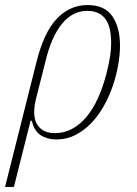

<svg xmlns="http://www.w3.org/2000/svg" viewBox="-63 -540 542 760"><path d="M81 -293Q110 -411 161.5 -465.5Q213 -520 284 -520Q351 -520 381.5 -476Q412 -432 412 -359Q412 -325 405 -284Q398 -243 384 -201.5Q370 -160 348.5 -121.5Q327 -83 299 -53.5Q271 -24 236 -6Q201 12 159 12Q124 12 98 -5Q72 -22 63 -62H58L-8 200H-43ZM154 -13Q191 -13 222.5 -30Q254 -47 279.5 -77.5Q305 -108 324.5 -151Q344 -194 358 -247Q369 -291 373 -318Q377 -345 377 -369Q377 -397 372.5 -420.5Q368 -444 357 -461Q346 -478 327.5 -487.5Q309 -497 282 -497Q224 -497 182 -445.5Q140 -394 117 -297L80 -151Q63 -82 84 -47.5Q105 -13 154 -13Z"/></svg>

Font: IBM Plex Serif ExtLt
Style: Italic
Weight: 200
Italic angle: -14°
Designer: Mike Abbink, Paul van der Laan, Pieter van Rosmalen
Foundry: Bold Monday
Version: Version 3.001